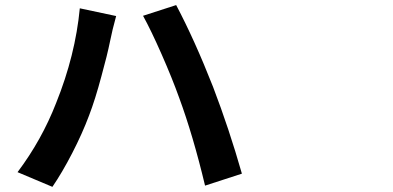

<svg xmlns="http://www.w3.org/2000/svg" viewBox="-20 -726 1540 753"><path d="M185.5 6.8 48.8 -50.8Q143.6 -176.8 200.2 -322.3Q275.4 -508.8 293 -693.4L435.5 -663.1Q419.9 -606.4 412.1 -566.4Q400.4 -508.8 377.9 -427.7Q353.5 -335.9 329.1 -272.5Q302.7 -202.1 263.2 -125.5Q223.6 -48.8 185.5 6.8ZM784.2 2Q737.3 -194.3 682.6 -342.8Q655.3 -418.9 613.8 -513.2Q572.3 -607.4 541 -664.1L670.9 -706.1Q743.2 -569.3 815.4 -385.7Q878.9 -219.7 928.7 -44.9Z"/></svg>

Font: Bpmf GenYo Gothic B
Style: B
Weight: 700
Foundry: But Ko
Version: Version 1.320